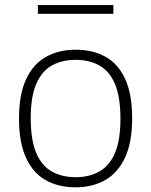

<svg xmlns="http://www.w3.org/2000/svg" viewBox="-20 -750 612 778"><path d="M286.5 9Q217.5 9 166 -19.5Q114.5 -48 85.8 -109.8Q57 -171.5 57 -270Q57 -367.5 85.8 -429Q114.5 -490.5 166.2 -519.5Q218 -548.5 286.5 -548.5Q355.5 -548.5 407 -520.2Q458.5 -492 487 -430.5Q515.5 -369 515.5 -270.5Q515.5 -173 486.5 -111.2Q457.5 -49.5 406 -20.2Q354.5 9 286.5 9ZM286.5 -32Q341.5 -32 382.5 -55Q423.5 -78 445.8 -130Q468 -182 468 -269Q468 -357.5 445.8 -409.8Q423.5 -462 382.5 -484.8Q341.5 -507.5 286.5 -507.5Q231 -507.5 190.2 -484.8Q149.5 -462 127 -410.2Q104.5 -358.5 104.5 -271.5Q104.5 -183 126.8 -130.5Q149 -78 190 -55Q231 -32 286.5 -32ZM133.5 -694V-729.5H439.5V-694Z"/></svg>

Font: Encode Sans SemiExpanded SemiExpanded ExtraLight
Style: Regular
Weight: 200
Width: 6
Designer: Multiple Designers
Foundry: Impallari Type
Version: Version 3.000; ttfautohint (v1.8.3) -l 8 -r 50 -G 200 -x 14 